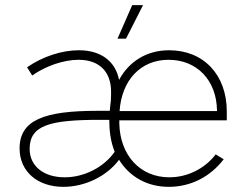

<svg xmlns="http://www.w3.org/2000/svg" viewBox="-20 -720 958 745"><path d="M469 -570 535 -700H493L436 -570ZM226 5C310 5 394 -36 442 -100C482 -35 550 5 635 5C719 5 795 -33 848 -102L817 -121C774 -65 707 -32 637 -32C524 -32 446 -117 443 -240V-253H860V-287C860 -430 770 -525 636 -525C549 -525 480 -481 442 -410C428 -482 372 -525 286 -525C220 -525 146 -501 85 -459L105 -427C157 -464 227 -488 285 -488C365 -488 411 -442 411 -364C411 -358 411 -337 410 -328C409 -321 407 -304 406 -290H357C151 -290 56 -254 56 -144C56 -55 125 5 226 5ZM444 -289C452 -409 526 -488 634 -488C744 -488 820 -409 822 -292V-289ZM425 -131C383 -71 307 -32 231 -32C149 -32 95 -76 95 -142C95 -234 173 -255 367 -255H404C404 -213 409 -171 425 -131Z"/></svg>

Font: Fixel Text ExtraLight
Style: Regular
Weight: 200
Width: 4
Designer: AlfaBravo + MacPaw
Foundry: Kyrylo Tkachov, Marchela Mozhyna, Serhii Makarenko, Maria Weinstein, Zakhar Kryvoshyya
Version: Version 1.211